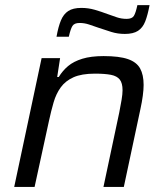

<svg xmlns="http://www.w3.org/2000/svg" viewBox="-20 -740 650 760"><path d="M36.2 0 144.7 -510H217.9L206.4 -435.2H212.6Q227.7 -460.2 249.5 -478.5Q271.4 -496.8 305.7 -507.4Q340 -518 390.1 -518Q451.9 -518 486.3 -506.1Q520.6 -494.3 534.6 -469.1Q548.5 -443.9 548.5 -403.8Q548.5 -385.3 545.2 -360.7Q541.9 -336.1 535.9 -308.6L470.1 0H389.5L452.1 -294.9Q457.6 -322.3 461.3 -344.9Q465.1 -367.6 465.1 -383Q465.1 -411.1 454.1 -425.1Q443 -439.1 419.2 -443.8Q395.4 -448.5 355.7 -448.5Q303.2 -448.5 271.1 -434.2Q239 -419.8 220.6 -394.4Q202.1 -369 192.2 -334.9Q182.3 -300.8 173.9 -261.8L116.9 0ZM203.7 -594.7Q210.8 -634.5 221.2 -659.3Q231.5 -684.2 250.2 -696.4Q268.9 -708.7 302 -708.7Q329.5 -708.7 355 -701.3Q380.5 -693.9 405.4 -684.5Q424.9 -677.6 442.9 -671.4Q461 -665.3 481.2 -665.3Q502.6 -665.3 509.9 -677.1Q517.3 -689 523.8 -719.7H572Q564.8 -680.9 555 -655.5Q545.2 -630.2 526.2 -617.9Q507.3 -605.7 474.2 -605.7Q445.6 -605.7 420.6 -613.6Q395.7 -621.5 370.7 -629.9Q351.3 -636.8 332.7 -642.9Q314.1 -649.1 295 -649.1Q274.1 -649.1 266.7 -637.2Q259.3 -625.4 252.4 -594.7Z"/></svg>

Font: Saira Thin
Style: Italic
Weight: 100
Italic angle: -12°
Designer: Hector Gatti with collaboration of the Omnibus-Type team
Foundry: Omnibus-Type
Version: Version 1.101